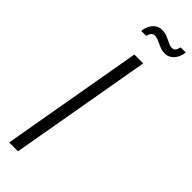

<svg xmlns="http://www.w3.org/2000/svg" viewBox="-288 -866 874 874"><g transform="rotate(45 149.0 -429.0)"><path d="M19 0 139 -686H196L76 0ZM85 -784Q88 -808 97.5 -823.5Q107 -839 120 -847Q133 -855 149 -855Q167 -855 183 -848.5Q199 -842 213 -835Q227 -828 239 -828Q251 -828 256.5 -836.5Q262 -845 265 -858H298Q295 -835 285.5 -819Q276 -803 262.5 -795Q249 -787 234 -787Q216 -787 200 -793.5Q184 -800 170.5 -806.5Q157 -813 144 -813Q132 -813 126 -805Q120 -797 117 -784Z"/></g></svg>

Font: Archivo ExtraCondensed ExtraLight
Style: Italic
Weight: 250
Width: 2
Italic angle: -10°
Designer: Hector Gatti
Foundry: Omnibus-Type
Version: Version 2.001